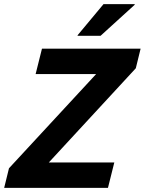

<svg xmlns="http://www.w3.org/2000/svg" viewBox="-51 -911 702 931"><path d="M-30.8 0 -7.5 -95 415 -551.7H121.7L152.5 -675H630.8L607.5 -580L185.8 -123.3H503.3L472.5 0ZM325 -737.5 325.8 -740.8 450.8 -890.8H602.5L601.7 -887.5L436.7 -737.5Z"/></svg>

Font: Funnel Sans
Style: Bold Italic
Weight: 700
Italic angle: -14.036°
Designer: NORD ID, Kristian Moeller
Foundry: Dicotype
Version: Version 1.000